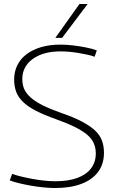

<svg xmlns="http://www.w3.org/2000/svg" viewBox="-20 -934 581 964"><path d="M466 -681 455 -649Q440 -655 418.5 -659.5Q397 -664 374 -668Q351 -672 327.5 -674Q304 -676 284 -676Q197 -676 144.5 -638Q92 -600 92 -537Q92 -508 102 -486Q112 -464 134.5 -444Q157 -424 195 -405Q233 -386 290 -366Q351 -345 391.5 -323.5Q432 -302 456.5 -279.5Q481 -257 491.5 -229Q502 -201 502 -167Q502 -111 473 -71.5Q444 -32 389 -11Q334 10 257 10Q231 10 200 7Q169 4 137 -1.5Q105 -7 76.5 -14Q48 -21 29 -28L41 -61Q60 -54 87 -47.5Q114 -41 144 -35.5Q174 -30 203.5 -27Q233 -24 258 -24Q323 -24 368 -40.5Q413 -57 437 -88.5Q461 -120 461 -164Q461 -192 450.5 -215.5Q440 -239 416.5 -258.5Q393 -278 354.5 -297Q316 -316 260 -336Q201 -357 161 -377.5Q121 -398 96.5 -421.5Q72 -445 61.5 -472.5Q51 -500 51 -535Q51 -574 67 -606.5Q83 -639 113.5 -662Q144 -685 187 -697.5Q230 -710 284 -710Q313 -710 347 -706Q381 -702 413 -695.5Q445 -689 466 -681ZM258 -744 379 -914H420L292 -744Z"/></svg>

Font: Georama ExtraLight
Style: Regular
Weight: 250
Version: Version 1.001